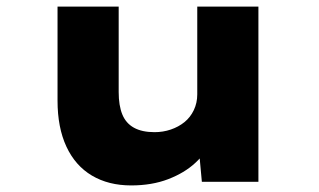

<svg xmlns="http://www.w3.org/2000/svg" viewBox="-20 -553 970 584"><path d="M379 11Q310 11 259.5 -19Q209 -49 182 -107Q155 -165 155 -247V-533H341V-273Q341 -232 352 -205Q363 -178 387.5 -164.5Q412 -151 450 -151Q476 -151 499.5 -159Q523 -167 541 -181.5Q559 -196 569.5 -218Q580 -240 580 -266V-533H766V0H594L584 -108L619 -120Q607 -88 574 -57.5Q541 -27 491.5 -8Q442 11 379 11Z"/></svg>

Font: Lexend Peta ExtraBold
Style: Regular
Weight: 800
Version: Version 1.007